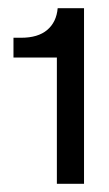

<svg xmlns="http://www.w3.org/2000/svg" viewBox="-20 -779 268 473"><path d="M120.1 -326.2V-637.2H13.2V-686H32.2Q73.7 -686 96.4 -705.3Q119.1 -724.6 122.1 -758.8H187V-326.2Z"/></svg>

Font: Lumene Sans Expanded
Style: Regular
Weight: 400
Width: 7
Designer: Deni Anggara
Version: Version 1.003;Glyphs 3.1.2 (3151)